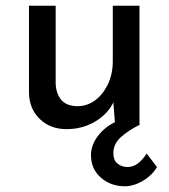

<svg xmlns="http://www.w3.org/2000/svg" viewBox="-20 -434 590 669"><path d="M415 215Q366 215 331.5 185Q297 155 297 106Q297 72 321 40Q345 8 384 -10L435 -16L468 0Q426 21 400.5 44.5Q375 68 375 99Q375 125 390 136.5Q405 148 424 148Q444 148 460.5 135.5Q477 123 491 101L527 148Q510 177 478 196Q446 215 415 215ZM212 16Q156 16 119.5 -18.5Q83 -53 81 -108V-414H174V-141Q176 -107 193.5 -86Q211 -65 249 -64Q284 -64 311.5 -84.5Q339 -105 356 -140.5Q373 -176 373 -221V-414H466V0H381L373 -102L378 -84Q366 -55 341.5 -32.5Q317 -10 284 3Q251 16 212 16Z"/></svg>

Font: Josefin Sans Thin
Style: Regular
Weight: 400
Version: Version 2.000